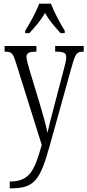

<svg xmlns="http://www.w3.org/2000/svg" viewBox="-20 -786 475 1044"><path d="M117 -619V-606H140C172 -642 201 -673 225 -716C248 -673 277 -642 309 -606H332V-619C308 -657 274 -721 257 -766H193C177 -721 141 -657 117 -619ZM33 201V238H38C164 238 197 198 249 11L371 -427C390 -496 399 -505 432 -505H435V-536H280V-505H290C330 -504 340 -496 340 -475C340 -458 335 -437 328 -413L273 -203C258 -147 246 -100 238 -63C232 -98 216 -156 194 -229L140 -407C131 -439 124 -463 124 -477C124 -495 134 -505 175 -505H178V-536H5V-505H7C44 -505 50 -497 66 -447L207 2C167 143 141 201 33 201Z"/></svg>

Font: Noto Serif Georgian ExtraCondensed Light
Style: Regular
Weight: 300
Width: 2
Designer: Monotype Design Team, Akaki Razmadze
Foundry: Google LLC
Version: Version 2.003